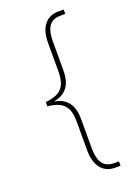

<svg xmlns="http://www.w3.org/2000/svg" viewBox="-166 -829 742 1030"><g transform="rotate(-20 205.0 -314.0)"><path d="M306 132Q254 132 225 95.5Q196 59 196 -8V-171Q196 -223 180.5 -249.5Q165 -276 138 -287.5Q111 -299 76 -302V-326Q111 -330 138 -341Q165 -352 180.5 -379Q196 -406 196 -458V-621Q196 -688 225 -724Q254 -760 306 -760H336V-735H311Q264 -735 243.5 -706.5Q223 -678 223 -620V-454Q223 -390 196 -356.5Q169 -323 122 -315V-313Q169 -306 196 -272Q223 -238 223 -175V-7Q223 49 243.5 78Q264 107 311 107H336V132Z"/></g></svg>

Font: Noto Rashi Hebrew Thin
Style: Regular
Weight: 250
Version: Version 1.006